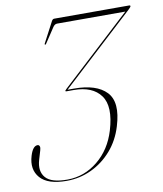

<svg xmlns="http://www.w3.org/2000/svg" viewBox="-81 -766 717 842"><g transform="rotate(-10 278.0 -345.0)"><path d="M406 -187.5Q388 -127.5 349.5 -83.2Q311 -39 259 -14.5Q207 10 148 10Q64.5 10 31 -28.2Q-2.5 -66.5 15.5 -125.5Q28 -166.5 49 -166.5Q55.5 -166.5 58 -160Q60.5 -153.5 57 -142.5L45 -102Q30.5 -53 55.8 -23.8Q81 5.5 153.5 5Q228 4.5 288 -44.2Q348 -93 372.5 -174.5Q403.5 -277.5 367.2 -327.2Q331 -377 247 -377H215Q209.5 -377 211 -381Q211.5 -382 217.5 -388L530 -676.5H226Q215.5 -676.5 207.5 -664.5L163.5 -598Q161.5 -594.5 158.5 -594.5Q156 -594.5 157.5 -599.5L206.5 -692.5Q211 -700 217.5 -700H551.5Q557.5 -700 556 -694.5Q554.5 -691 544.5 -681.5L221 -383H250Q349.5 -383 393.5 -336.8Q437.5 -290.5 406 -187.5Z"/></g></svg>

Font: Fraunces 144pt Thin
Style: Italic
Weight: 100
Italic angle: -16°
Version: Version 1.000;[b76b70a41]